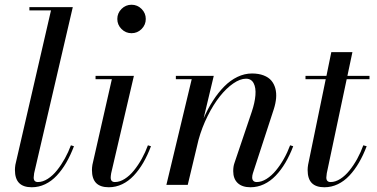

<svg xmlns="http://www.w3.org/2000/svg" viewBox="-20 -780 1591 810"><path d="M292 -163.1Q277.3 -124.5 259.4 -93.6Q241.5 -62.7 219.4 -39.2Q197.3 -15.6 170.4 -2.8Q143.6 10 114 10Q78.4 10 60.7 -7.9Q43 -25.9 43 -63Q43 -72.8 44.9 -85L195.1 -736.1H104V-750H287.1L124 -49.1Q122.1 -36.9 122.1 -31Q122.1 -12 139.9 -12Q160.4 -12 181.6 -25.6Q202.9 -39.3 220.8 -61.9Q238.8 -84.5 253.7 -111.5Q268.6 -138.4 279.1 -167Z M492.6 -657.6Q474.9 -675.3 474.9 -700Q474.9 -724.6 492.6 -742.3Q510.3 -760 534.9 -760Q559.6 -760 577.3 -742.3Q595 -724.6 595 -700Q595 -675.3 577.3 -657.6Q559.6 -639.9 534.9 -639.9Q510.3 -639.9 492.6 -657.6ZM616.9 -163.1Q602.3 -124.5 584.4 -93.6Q566.4 -62.7 544.3 -39.2Q522.2 -15.6 495.4 -2.8Q468.5 10 439 10Q403.3 10 385.6 -7.9Q367.9 -25.9 367.9 -63Q367.9 -72.8 369.9 -85L451.9 -446H383.1V-460H544.9L449 -49.1Q447 -36.9 447 -31Q447 -12 464.8 -12Q485.1 -12 506.1 -25.3Q527.1 -38.6 545 -60.8Q563 -83 578.1 -110.2Q593.3 -137.5 604 -167Z M788.8 -446H721.9V-460H881.8L839.1 -281Q856.9 -321.8 878.7 -355.5Q900.4 -389.2 926 -415.2Q951.7 -441.2 981.7 -455.6Q1011.7 -470 1043 -470Q1071.3 -470 1092.2 -461.9Q1113 -453.9 1124.8 -439.9Q1136.5 -426 1141.6 -406.9Q1146.7 -387.7 1144.8 -365.6Q1142.8 -343.5 1135 -319.1L1046.9 -49.1Q1043.9 -39.8 1043.9 -31Q1043.9 -22.5 1048.8 -17.2Q1053.7 -12 1063 -12Q1083.3 -12 1104.5 -25.3Q1125.7 -38.6 1144 -60.8Q1162.4 -83 1177.7 -110.2Q1193.1 -137.5 1203.9 -167L1217 -163.1Q1202.4 -124.8 1184.1 -93.8Q1165.8 -62.7 1143.3 -39.2Q1120.8 -15.6 1093.6 -2.8Q1066.4 10 1036.9 10Q1001.7 10 982.8 -7.8Q963.9 -25.6 963.9 -58.1Q963.9 -77.9 969 -92L1042 -308.1Q1055.2 -347.2 1057.6 -378.5Q1060.1 -409.9 1050 -429Q1040 -448 1017.8 -448Q993.2 -448 964 -427.9Q934.8 -407.7 907.6 -373.5Q880.4 -339.4 856.2 -291Q832 -242.7 817.4 -189.7L772 0H681.9Z M1526.9 -163.1Q1512.2 -124.5 1494.1 -93.6Q1476.1 -62.7 1454 -39.2Q1431.9 -15.6 1405 -2.8Q1378.2 10 1348.6 10Q1313 10 1295.4 -7.8Q1277.8 -25.6 1277.8 -63Q1277.8 -72.8 1279.8 -85L1354.2 -446H1268.8V-460H1357.2L1377.7 -560.1H1466.8L1445.6 -460H1538.8V-446H1442.6L1358.6 -49.1Q1356.7 -36.9 1356.7 -31Q1356.7 -12 1374.8 -12Q1395 -12 1415.8 -25.3Q1436.5 -38.6 1454.3 -60.8Q1472.2 -83 1487.1 -110.1Q1502 -137.2 1512.7 -167Z"/></svg>

Font: Bodoni* 16
Style: Italic
Weight: 400
Italic angle: -13°
Version: Version 2.000